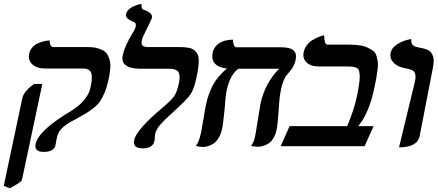

<svg xmlns="http://www.w3.org/2000/svg" viewBox="-27 -770 2304 1011"><path d="M24.9 221.2 -7.3 209 90.3 -252Q98.6 -290 152.8 -328.1H195.8L88.4 178.2Q85.9 188.5 24.9 221.2ZM272 -42Q271 -37.6 269.5 -29.8Q269 -22.9 265.6 -6.8Q257.8 30.3 202.6 29.8Q151.9 29.8 160.6 -12.2Q175.8 -83.5 347.7 -186Q353.5 -189.5 361.6 -194.8Q369.6 -200.2 384.3 -212.2Q398.9 -224.1 411.1 -237.5Q423.3 -251 434.6 -270.5Q445.8 -290 449.7 -310.1Q454.1 -330.6 455.6 -344Q457 -357.4 455.6 -374.5Q454.1 -391.6 442.9 -400.4Q431.6 -409.2 411.1 -409.2H210.9Q166 -409.2 142.8 -431.6Q119.6 -454.1 126.5 -486.8Q130.4 -505.9 143.1 -520.3Q155.8 -534.7 170.9 -541.3Q186 -547.9 200.4 -551.8Q214.8 -555.7 224.6 -556.2L234.4 -557.1Q234.4 -522 254.9 -522H439Q467.8 -522 489.3 -515.4Q510.7 -508.8 523.4 -499.5Q536.1 -490.2 543.2 -473.9Q550.3 -457.5 552.7 -444.1Q555.2 -430.7 553.5 -409.9Q551.8 -389.2 549.6 -376.7Q547.4 -364.3 543 -344.2Q535.2 -308.6 523.2 -281Q511.2 -253.4 499.8 -236.1Q488.3 -218.8 465.6 -201.2Q442.9 -183.6 427.7 -174.3Q412.6 -165 379.4 -147Q352.5 -132.8 338.6 -124.5Q324.7 -116.2 308.6 -103.3Q292.5 -90.3 284.2 -75.7Q275.9 -61 272 -42Z M719.7 -556.2Q715.3 -535.6 724.9 -528.8Q734.4 -522 755.4 -522H923.3Q949.7 -522 968 -518.1Q986.3 -514.2 997.3 -504.6Q1008.3 -495.1 1013.9 -483.2Q1019.5 -471.2 1019.5 -451.4Q1019.5 -431.6 1016.6 -411.4Q1013.7 -391.1 1007.3 -360.8Q994.6 -300.3 975.8 -272.9Q957 -245.6 886.2 -181.2Q840.8 -140.6 818.1 -115Q795.4 -89.4 790 -64Q788.1 -54.2 788.1 -43.9Q787.6 -31.7 786.6 -28.8Q778.3 11.2 724.1 11.2Q696.8 11.2 685.8 0Q674.8 -11.2 679.7 -33.2Q690.9 -86.9 831.1 -205.1Q874.5 -241.7 889.9 -263.2Q905.3 -284.7 915 -332Q923.3 -371.1 913.3 -389.6Q903.3 -408.2 860.4 -408.2H709.5Q660.6 -408.2 636.2 -425.5Q611.8 -442.9 619.1 -478Q629.9 -528.8 670.9 -595.2Q684.1 -615.2 687.5 -629.9Q691.9 -649.9 675.8 -654.8Q664.1 -659.7 656.5 -663.8Q648.9 -668 641.6 -676.5Q634.3 -685.1 636.2 -693.8Q644.5 -733.9 717.8 -750Q717.3 -722.7 727.5 -719.2Q749 -712.9 762.7 -701.7Q776.4 -690.4 772.9 -674.8Q772.5 -672.4 756.3 -638.7Q740.2 -605 735.4 -597.2H736.3Q723.6 -575.2 719.7 -556.2Z M1452.6 -298.8Q1443.8 -256.8 1440.9 -196.8Q1435.5 -114.7 1429.7 -87.9Q1423.8 -59.6 1411.4 -40.3Q1398.9 -21 1383.1 -12.2Q1367.2 -3.4 1354.2 -0.2Q1341.3 2.9 1327.6 2.9L1294.4 -1Q1309.1 -18.1 1316.4 -53.2Q1320.8 -74.2 1330.6 -138.2Q1340.3 -202.1 1344.7 -224.1Q1367.7 -331.5 1442.9 -408.2H1229Q1184.6 -377.9 1166.5 -293.9Q1160.2 -264.2 1155.8 -195.8Q1147.9 -117.2 1143.6 -96.2Q1137.2 -65.4 1124.3 -43.9Q1111.3 -22.5 1095.7 -12.9Q1080.1 -3.4 1066.7 0.2Q1053.2 3.9 1039.6 3.9Q1032.2 3.9 1023.2 2.4Q1014.2 1 1009.3 -0.5L1004.4 -2Q1020.5 -21 1031.2 -69.8Q1034.7 -85 1039.6 -119.1Q1043.5 -138.7 1044.4 -142.1Q1049.8 -181.2 1057.1 -216.8Q1070.3 -277.8 1094.7 -323Q1119.1 -368.2 1168 -409.2Q1122.6 -414.1 1104 -436.3Q1085.4 -458.5 1092.8 -492.2Q1095.7 -507.3 1103.5 -519Q1111.3 -530.8 1120.8 -537.8Q1130.4 -544.9 1141.1 -549.8Q1151.9 -554.7 1162.1 -556.9Q1172.4 -559.1 1180.9 -560.1Q1189.5 -561 1194.3 -561H1199.2Q1201.7 -521 1217.8 -521H1455.1Q1500.5 -521 1518.8 -504.4Q1537.1 -487.8 1529.3 -453.1Q1526.4 -438.5 1519.3 -424.6Q1512.2 -410.6 1507.6 -404.8Q1502.9 -398.9 1491.2 -384.8Q1482.4 -375 1477.5 -367.9Q1472.7 -360.8 1465.3 -342.8Q1458 -324.7 1452.6 -298.8Z M1802.2 -535.2Q1837.4 -535.2 1863.8 -531.7Q1890.1 -528.3 1908.2 -519.5Q1926.3 -510.7 1938.2 -502.2Q1950.2 -493.7 1955.3 -475.3Q1960.4 -457 1962.4 -443.4Q1964.4 -429.7 1960.9 -402.3Q1957.5 -375 1954.1 -356.4Q1950.7 -337.9 1942.9 -301.8Q1915.5 -173.3 1859.4 -106H1940.4L1892.6 0H1450.7L1498 -106H1801.3Q1838.4 -195.8 1851.1 -256.8Q1867.2 -333 1867.2 -366.9Q1867.2 -400.9 1854.5 -410.4Q1841.8 -419.9 1807.1 -419.9H1653.8Q1608.9 -419.9 1586.9 -441.4Q1564.9 -462.9 1572.3 -496.1Q1576.7 -516.1 1589.1 -532.5Q1601.6 -548.8 1616.7 -557.9Q1631.8 -566.9 1646.2 -573.2Q1660.6 -579.6 1670.4 -582L1679.7 -584Q1681.2 -535.2 1696.3 -535.2Z M2074.2 5.9 2156.7 -335.9Q2160.2 -350.1 2160.9 -360.6Q2161.6 -371.1 2159.7 -378.7Q2157.7 -386.2 2154.5 -391.1Q2151.4 -396 2144.5 -399.7Q2137.7 -403.3 2130.9 -405.3Q2124 -407.2 2113.3 -409.2Q2069.3 -416 2046.4 -439Q2023.4 -461.9 2030.3 -493.2Q2035.6 -517.6 2062.5 -535.4Q2089.4 -553.2 2114.3 -559.1L2138.7 -564.9Q2137.7 -552.2 2140.4 -543.5Q2143.1 -534.7 2149.7 -530.3Q2156.2 -525.9 2160.9 -524.2Q2165.5 -522.5 2173.3 -521Q2191.4 -517.6 2201.7 -515.1Q2211.9 -512.7 2224.4 -507.3Q2236.8 -502 2242.4 -494.4Q2248 -486.8 2252.7 -475.1Q2257.3 -463.4 2256.6 -446.3Q2255.9 -429.2 2251 -405.8Q2239.3 -346.7 2216.8 -229.5Q2194.3 -112.3 2183.1 -55.2Q2171.4 5.9 2074.2 5.9Z"/></svg>

Font: Linux Libertine Slanted
Style: Semibold Slanted
Weight: 600
Designer: Philipp H. Poll
Foundry: Philipp H. Poll
Version: Version 5.1.1